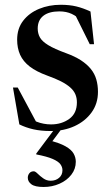

<svg xmlns="http://www.w3.org/2000/svg" viewBox="-20 -524 457 784"><path d="M228 -504.5Q263.5 -504.5 291.5 -497.8Q319.5 -491 349.5 -477L364 -343.5H346.5L280.5 -476.5L320.5 -432.5Q295 -457 273 -467.2Q251 -477.5 222.5 -477.5Q180 -477.5 157 -459.5Q134 -441.5 134 -407.5Q134 -387.5 143 -371.2Q152 -355 176.8 -339.8Q201.5 -324.5 249.5 -307Q285.5 -294 310.5 -277.8Q335.5 -261.5 351 -242.2Q366.5 -223 373.2 -199.8Q380 -176.5 380 -149Q380 -101 354 -65Q328 -29 284.5 -9Q241 11 186.5 11Q147 11 116.2 4Q85.5 -3 59 -16L33 -166.5H52.5L135 -12.5L100.5 -42.5Q115 -33 129.2 -27.2Q143.5 -21.5 158.5 -18.8Q173.5 -16 188.5 -16Q231.5 -16 262.8 -38.5Q294 -61 294 -106Q294 -124.5 287.5 -139.5Q281 -154.5 266.5 -167.2Q252 -180 229 -191.8Q206 -203.5 172.5 -215.5Q128.5 -231.5 101.5 -252.2Q74.5 -273 62.2 -300.2Q50 -327.5 50 -362Q50 -407.5 74.5 -439.2Q99 -471 139.5 -487.8Q180 -504.5 228 -504.5ZM158 239.5Q123 239.5 108.2 228.5Q93.5 217.5 93.5 202Q93.5 191.5 99.8 183.5Q106 175.5 118 175.5Q124 175.5 133.8 185.2Q143.5 195 157 204.5Q170.5 214 187 214Q207.5 214 221.2 202.2Q235 190.5 235 171Q235 158 226.5 146.5Q218 135 195 125Q172 115 128 106.5V103L217 -16H245L165 91.5L176.5 48Q223 59.5 247.2 73.2Q271.5 87 280.5 103Q289.5 119 289.5 136.5Q289.5 166 271.2 189.5Q253 213 223 226.2Q193 239.5 158 239.5Z"/></svg>

Font: Newsreader 60pt Medium
Style: Regular
Weight: 500
Designer: Hugues Gentile
Foundry: Production Type
Version: Version 1.003